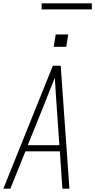

<svg xmlns="http://www.w3.org/2000/svg" viewBox="-24 -1128 569 1148"><path d="M-4 0 292 -735H339L391 0H349L334 -223H128L38 0ZM331 -260 315 -490Q312 -534 309 -577.5Q306 -621 304 -664Q287 -621 269.5 -577.5Q252 -534 235 -490L142 -260ZM297 -848 309 -922H384L372 -848ZM525 -1072H225V-1108H525Z"/></svg>

Font: Iosevka SS04 XLt Obl
Style: Regular
Weight: 200
Italic angle: -9°
Monospace: yes
Designer: Belleve Invis
Foundry: Belleve Invis
Version: Version 19.0.0; ttfautohint (v1.8.4)